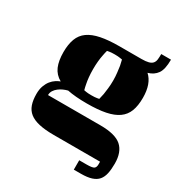

<svg xmlns="http://www.w3.org/2000/svg" viewBox="-164 -640 866 921"><g transform="rotate(30 269.0 -179.0)"><path d="M377 114H417Q450 114 458.5 107.5Q467 101 467 85V70H210Q162 70 129 62.5Q96 55 76.5 39.5Q57 24 48.5 -0.5Q40 -25 40 -59Q40 -85 47 -104Q54 -123 64.5 -136Q75 -149 87.5 -157Q100 -165 111 -169Q79 -187 65.5 -218.5Q52 -250 52 -298Q52 -341 63.5 -371.5Q75 -402 101 -420.5Q127 -439 169 -447.5Q211 -456 272 -456H392Q417 -456 431.5 -460Q446 -464 453 -472.5Q460 -481 461.5 -493.5Q463 -506 463 -524H517Q517 -470 500 -446Q483 -422 451 -413Q492 -376 492 -298Q492 -254 480.5 -224Q469 -194 443 -175.5Q417 -157 375 -148.5Q333 -140 272 -140Q207 -140 164 -149Q152 -146 139.5 -140.5Q127 -135 116 -126.5Q105 -118 98 -107Q91 -96 91 -82H381Q464 -82 498.5 -51.5Q533 -21 533 43Q533 75 528 98Q523 121 510.5 136Q498 151 475 158.5Q452 166 416 166H377ZM216 -298Q216 -274 218 -254Q220 -234 223 -220Q226 -203 230 -189Q235 -188 241 -187Q246 -186 253.5 -185.5Q261 -185 271 -185Q281 -185 289 -185.5Q297 -186 302 -187Q308 -188 313 -189Q316 -203 320 -220Q322 -234 324.5 -254Q327 -274 327 -298Q327 -321 324.5 -341.5Q322 -362 320 -376Q316 -393 313 -407L301 -409Q296 -410 288 -410.5Q280 -411 271 -411Q261 -411 253.5 -410.5Q246 -410 241 -409Q235 -408 230 -407Q226 -393 223 -376Q220 -362 218 -341.5Q216 -321 216 -298Z"/></g></svg>

Font: Bigshot One
Style: Regular
Weight: 400
Designer: Gesine Todt
Foundry: Gesine Todt
Version: Version 1.000